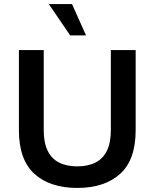

<svg xmlns="http://www.w3.org/2000/svg" viewBox="-20 -914 760 944"><path d="M360 10Q226 10 149.5 -59Q73 -128 73 -274V-668H195V-274Q195 -213 214 -173.5Q233 -134 270 -115Q307 -96 360 -96Q413 -96 450 -115Q487 -134 506 -173.5Q525 -213 525 -274V-668H647V-274Q647 -128 570.5 -59Q494 10 360 10ZM325 -740 220 -894H334L403 -740Z"/></svg>

Font: Gantari SemiBold
Style: Regular
Weight: 600
Designer: Anugrah Pasau
Foundry: Lafontype
Version: Version 1.000; ttfautohint (v1.8.3)